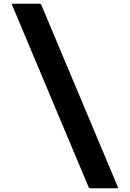

<svg xmlns="http://www.w3.org/2000/svg" viewBox="-20 -882 693 1024"><path d="M46 -862 43 -859 453 117 458 122H607L610 119L200 -857L195 -862Z"/></svg>

Font: Hussar Woodtype
Style: Bd
Weight: 900
Foundry: Cannot Into Space Fonts
Version: Version 1.07